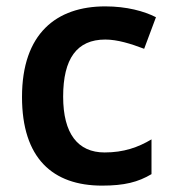

<svg xmlns="http://www.w3.org/2000/svg" viewBox="-20 -572 541 602"><path d="M300 10C370 10 413 -1 455 -26V-135C413 -110 368 -94 308 -94C224 -94 178 -153 178 -269C178 -388 221 -448 310 -448C348 -448 390 -435 432 -419L469 -518C432 -537 377 -552 310 -552C157 -552 49 -467 49 -268C49 -76 145 10 300 10Z"/></svg>

Font: Noto Sans Vithkuqi SemiBold
Style: Regular
Weight: 600
Version: Version 1.001